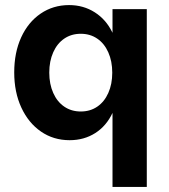

<svg xmlns="http://www.w3.org/2000/svg" viewBox="-20 -536 664 756"><path d="M36 -251Q36 -329 63.4 -388.9Q90.7 -448.7 140 -482.4Q189.3 -516 252 -516Q308.6 -516 353.3 -487.4Q398 -458.9 422.5 -407.9Q447 -356.8 447 -290V-210Q447 -143 423 -91.5Q399 -40 355 -12Q311 16 254 16Q190.6 16 141.3 -18Q92 -52 64 -112.5Q36 -173 36 -251ZM422 -249.9Q422 -295 406.4 -329.9Q390.9 -364.9 362.9 -383.9Q335 -403 298 -403Q261 -403 233.1 -384Q205.1 -365 189.6 -330.1Q174 -295.3 174 -250.1Q174 -205 189.6 -170.1Q205.1 -135.1 233.1 -116.1Q261 -97 298 -97Q335 -97 362.9 -116Q390.9 -135 406.4 -169.9Q422 -204.7 422 -249.9ZM423 -500H558V200H423Z"/></svg>

Font: Uncut Sans Variable
Style: Regular
Weight: 400
Designer: Kasper Nordkvist
Foundry: UNCUT.wtf
Version: Version 1.303;Glyphs 3.1.2 (3151)